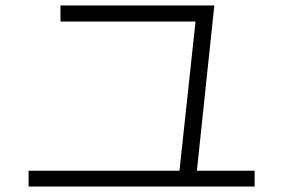

<svg xmlns="http://www.w3.org/2000/svg" viewBox="-20 -713 1040 705"><path d="M638 -77 700 -653 721 -634H202V-693H767L702 -77ZM915 -28H85V-86H915Z"/></svg>

Font: Murecho Thin Light
Style: Regular
Weight: 300
Version: Version 1.010